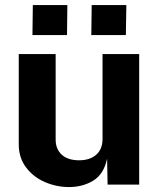

<svg xmlns="http://www.w3.org/2000/svg" viewBox="-20 -748 646 778"><path d="M56 -163V-529H205.5V-182Q205.5 -144 230.2 -121.2Q255 -98.5 300.5 -98.5Q344.5 -98.5 370 -121.2Q395.5 -144 395.5 -184.5V-529H544V0H416L414 -105Q400.5 -42 357.8 -16Q315 10 259.5 10Q209 10 162 -10.2Q115 -30.5 85.5 -69.8Q56 -109 56 -163ZM351.5 -727.5H492L490 -606H350ZM113 -727.5H253L251.5 -606H111.5Z"/></svg>

Font: 1883 Sans
Style: Bold
Weight: 700
Designer: 1883 Sans project is a fork of Public Sans.
Version: Version 1.009